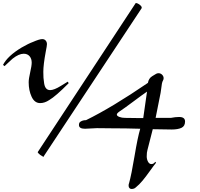

<svg xmlns="http://www.w3.org/2000/svg" viewBox="-25 -1059 1328 1272"><path d="M262 -20 241 -33Q225 -46 225 -51Q225 -52 226 -53L871 -1034Q872 -1035 873 -1037Q873 -1039 876 -1039Q883 -1039 896 -1031Q914 -1018 914 -1009Q914 -1005 913 -1004L267 -27Q266 -26 265 -23Q264 -20 262 -20ZM241 -376Q204 -376 184.5 -418Q165 -460 165 -514Q165 -537 175 -580Q185 -623 185 -644Q185 -670 171 -686.5Q157 -703 132 -703Q100 -703 58 -670Q49 -663 31.5 -645.5Q14 -628 5 -621L-5 -629Q25 -688 118 -744Q165 -771 193 -781Q236 -800 255 -800Q269 -800 277.5 -790.5Q286 -781 286 -766Q286 -756 278 -716Q262 -630 262 -583Q262 -558 263 -543.5Q264 -529 267.5 -506.5Q271 -484 281 -473Q291 -462 307 -462Q333 -462 377.5 -489.5Q422 -517 424 -518L430 -508Q344 -421 301 -396Q271 -376 241 -376ZM846 193Q838 193 832.5 187Q827 181 827 171Q827 160 830 155Q846 97 866.5 -26Q887 -149 904 -206Q808 -209 712 -209Q696 -209 665 -209.5Q634 -210 617 -210Q603 -210 577 -208Q551 -206 538 -206Q498 -206 498 -231Q498 -248 510 -254Q524 -263 545 -263Q718 -348 955 -510Q960 -540 983 -554Q986 -555 994.5 -561Q1003 -567 1010.5 -570.5Q1018 -574 1025 -574Q1039 -574 1049 -564Q1059 -554 1059 -541Q1059 -533 1055 -526Q1050 -518 1047.5 -504Q1045 -490 1043 -471.5Q1041 -453 1039 -444Q1008 -286 1006 -278H1107Q1137 -284 1162 -284Q1201 -284 1201 -254Q1201 -223 1177 -212Q1153 -201 1112 -201Q1091 -201 1049.5 -202Q1008 -203 987 -203Q952 -67 952 -66Q947 -50 947 -23Q947 -4 955.5 12Q964 28 978 28Q994 28 1003 13L1009 19Q995 36 969 72.5Q943 109 920.5 136.5Q898 164 874 183Q864 193 846 193ZM879 -277H924Q926 -285 949 -452Q918 -431 858 -386Q798 -341 766 -320Q749 -308 749 -300Q749 -291 765.5 -284.5Q782 -278 804 -278Q818 -278 842 -277.5Q866 -277 879 -277Z"/></svg>

Font: Joscelyn
Style: Regular
Weight: 400
Designer: Peter S. Baker
Version: Version 1.012